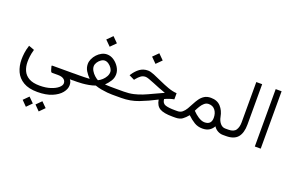

<svg xmlns="http://www.w3.org/2000/svg" viewBox="-128 -1154 3163 2089"><g transform="rotate(20 1453.5 -110.0)"><path d="M333 251.5Q232.4 251.5 170.2 214.6Q107.9 177.7 79.6 115.5Q51.3 53.2 51.3 -23.4Q51.3 -56.6 56.4 -97.9Q61.5 -139.2 78.1 -190.4L143.1 -166.5Q129.9 -121.1 125.7 -85Q121.6 -48.8 121.6 -21.5Q121.6 35.2 141.8 80.3Q162.1 125.5 208.5 151.9Q254.9 178.2 333 178.2Q404.3 178.2 458.5 160.4Q512.7 142.6 543 116.2Q573.2 89.8 573.2 64.5Q573.2 35.6 550 18.1Q526.9 0.5 481.4 0.5H413.6Q405.8 0.5 401.6 -6.1Q397.5 -12.7 394 -23.9L382.8 -64Q379.9 -73.7 392.6 -73.7H655.3V0.5H619.6Q631.8 15.6 635.7 31Q639.6 46.4 639.6 63Q639.6 107.4 604.5 150.9Q569.3 194.3 501.2 222.9Q433.1 251.5 333 251.5ZM420.4 327.1 479.5 385.7 420.4 445.3 361.8 385.7ZM272 327.1 331.1 385.7 272 445.3 213.4 385.7Z M905.3 -603.5 966.8 -542 905.3 -480.5 843.8 -542ZM1074.7 -222.7Q1074.7 -179.2 1052.2 -144Q1029.8 -108.9 998 -77.1Q1026.9 -75.2 1056.4 -74.7Q1085.9 -74.2 1105.5 -74.2H1152.8V0H1106.9Q1085.9 0 1052.2 -2.9Q1018.6 -5.9 980.7 -12.7Q942.9 -19.5 908.2 -31.7Q873.5 -19 835 -12.2Q796.4 -5.4 761.7 -2.7Q727.1 0 704.1 0H635.7V-74.2H704.1Q727.1 -74.2 757.6 -75Q788.1 -75.7 820.8 -77.6Q789.6 -108.9 767.6 -144.8Q745.6 -180.7 745.6 -223.6Q745.6 -252.9 759.3 -282.7Q772.9 -312.5 796.1 -337.4Q819.3 -362.3 848.4 -377.4Q877.4 -392.6 908.7 -392.6Q951.7 -392.6 989.5 -366.7Q1027.3 -340.8 1051 -301.8Q1074.7 -262.7 1074.7 -222.7ZM908.7 -320.8Q887.2 -320.8 865.5 -305.4Q843.8 -290 829.3 -267.3Q814.9 -244.6 814.9 -221.7Q814.9 -196.8 829.8 -171.4Q844.7 -146 866.7 -125.7Q888.7 -105.5 909.7 -94.2Q934.1 -105.5 956.1 -125.7Q978 -146 992.2 -171.4Q1006.3 -196.8 1006.3 -222.7Q1006.3 -244.6 991.2 -267.3Q976.1 -290 953.6 -305.4Q931.2 -320.8 908.7 -320.8Z M1437.5 -598.6 1499 -537.1 1437.5 -475.6 1376 -537.1ZM1762.7 -254.4V-183.1Q1741.2 -179.7 1713.9 -171.1Q1686.5 -162.6 1656.2 -148.4Q1660.2 -99.6 1697.5 -86.9Q1734.9 -74.2 1807.1 -74.2H1834.5V0H1805.7Q1705.6 0 1659.7 -26.9Q1613.8 -53.7 1603 -122.6Q1505.9 -71.8 1412.6 -35.9Q1319.3 0 1214.8 0H1133.3V-74.2H1216.3Q1276.4 -74.2 1327.1 -85.7Q1377.9 -97.2 1426.5 -116.9Q1475.1 -136.7 1527.1 -161.9Q1579.1 -187 1641.1 -214.4Q1603 -227.1 1563.5 -242.9Q1523.9 -258.8 1488.5 -273.4Q1453.1 -288.1 1426.3 -297.4Q1399.4 -306.6 1386.7 -306.6Q1354.5 -306.6 1331.1 -288.8Q1307.6 -271 1288.1 -246.6L1277.3 -232.9L1215.3 -263.2L1221.7 -273.4Q1253.4 -322.3 1293.5 -351.1Q1333.5 -379.9 1387.2 -379.9Q1416 -379.9 1460 -361.8Q1503.9 -343.8 1555.9 -319.8Q1607.9 -295.9 1661.4 -276.6Q1714.8 -257.3 1762.7 -254.4Z M1838.9 0H1814.9V-74.2H1836.9Q1870.6 -74.2 1893.6 -93Q1916.5 -111.8 1934.1 -141.6Q1951.7 -171.4 1968.8 -204.8Q1985.8 -238.3 2006.8 -268.1Q2027.8 -297.9 2057.9 -316.7Q2087.9 -335.4 2131.8 -335.4Q2205.1 -335.4 2246.3 -290.3Q2287.6 -245.1 2299.8 -177.2Q2308.1 -131.3 2333 -102.8Q2357.9 -74.2 2390.6 -74.2H2407.7V0H2390.6Q2358.9 0 2329.6 -16.1Q2300.3 -32.2 2283.2 -60.5Q2265.1 -27.3 2234.4 -8.1Q2203.6 11.2 2155.8 11.2Q2103.5 11.2 2062 -13.7Q2020.5 -38.6 1979 -78.6Q1949.7 -43 1920.2 -21.5Q1890.6 0 1838.9 0ZM2132.3 -263.7Q2104.5 -263.7 2082.8 -245.1Q2061 -226.6 2044.2 -198.7Q2027.3 -170.9 2014.2 -143.1Q2047.9 -107.9 2081.5 -86.4Q2122.1 -60.5 2154.8 -60.5Q2234.4 -60.5 2234.4 -140.6Q2234.4 -193.8 2207.5 -228.8Q2180.7 -263.7 2132.3 -263.7Z M2388.2 -74.2H2427.7Q2490.2 -74.2 2513.2 -108.9Q2536.1 -143.6 2536.1 -197.8V-665H2604V-198.2Q2604 -100.1 2562 -50Q2520 0 2427.2 0H2388.2Z M2829.1 -665V-0.5H2760.7V-665Z"/></g></svg>

Font: Vazirmatn FD Light
Style: Regular
Weight: 300
Designer: Saber Rastikerdar
Foundry: Saber Rastikerdar
Version: Version 33.003